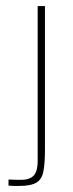

<svg xmlns="http://www.w3.org/2000/svg" viewBox="-20 -611 240 632"><path d="M43 1Q34 1 26 1Q18 1 8 0V-20L43 -19Q75 -18 89.5 -31.5Q104 -45 104 -82V-591H128V-118Q128 -74 123 -47.5Q118 -21 100 -10Q82 1 43 1Z"/></svg>

Font: Alumni Sans SC Thin
Style: Regular
Weight: 100
Designer: Robert E. Leuschke
Foundry: Robert E. Leuschke
Version: Version 1.018